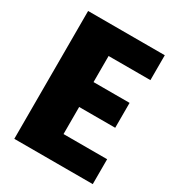

<svg xmlns="http://www.w3.org/2000/svg" viewBox="-158 -739 764 835"><g transform="rotate(30 224.5 -321.0)"><path d="M215 -125H434V0H40V-642H425V-517H215V-386H396V-261H215Z"/></g></svg>

Font: Teko
Style: Bold
Weight: 700
Designer: Manushi Parikh, Jonny Pinhorn
Foundry: Indian Type Foundry
Version: Version 1.106;PS 1.0;hotconv 1.0.78;makeotf.lib2.5.61930; tt